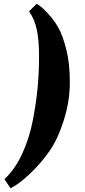

<svg xmlns="http://www.w3.org/2000/svg" viewBox="-20 -754 443 998"><path d="M131 -695 170 -734Q177 -730 188.5 -722.5Q200 -715 230 -683Q260 -651 283 -610.5Q306 -570 324.5 -497.5Q343 -425 343 -326Q343 -227 311 -127Q279 -27 235 34.5Q191 96 144 141Q97 186 67.5 205Q38 224 34 224L3 177Q56 129 94 48Q132 -33 150 -125.5Q168 -218 175.5 -298Q183 -378 183 -461Q183 -544 171.5 -599Q160 -654 131 -695Z"/></svg>

Font: Oleo Script Swash Caps
Style: Bold
Weight: 700
Designer: Soytutype
Foundry: Soytutype
Version: Version 1.002